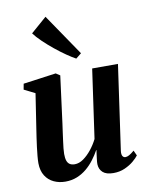

<svg xmlns="http://www.w3.org/2000/svg" viewBox="-93 -907 764 986"><g transform="rotate(-10 289.5 -414.0)"><path d="M168 11Q135 11 107.8 -1.8Q80.5 -14.5 64 -40.5Q47.5 -66.5 47 -106Q47 -122 49 -143.5Q51 -165 54 -189.2Q57 -213.5 60.5 -237Q64 -260.5 67 -280L95 -463L38 -491.5L43.5 -521.5L214.5 -545L236 -531L204 -285.5Q201 -265.5 198 -242.5Q195 -219.5 192 -198Q189 -176.5 187.2 -158.8Q185.5 -141 185.5 -130Q185.5 -108 190.2 -94.5Q195 -81 205 -74.8Q215 -68.5 230.5 -68.5Q253.5 -68.5 276 -84.5Q298.5 -100.5 318.5 -125.5Q338.5 -150.5 352.5 -178.5L403.5 -537.5H538L475 -94.5Q473 -76.5 478.2 -68Q483.5 -59.5 493 -59.5Q502 -59.5 513 -65.5Q524 -71.5 539.5 -85L552 -58Q543 -45.5 524 -29.5Q505 -13.5 478.2 -1.5Q451.5 10.5 418.5 10.5Q381 10.5 363.2 -5.8Q345.5 -22 344.5 -48Q344 -52 344.8 -60Q345.5 -68 346.8 -78.5Q348 -89 349.5 -100Q351 -111 352.5 -120.5L351 -121Q337.5 -96.5 319.5 -72.8Q301.5 -49 279 -30.2Q256.5 -11.5 228.8 -0.2Q201 11 168 11ZM332 -601.5Q312.5 -612 284.5 -631.2Q256.5 -650.5 227 -674.5Q197.5 -698.5 171.8 -723.2Q146 -748 131 -768.5L213.5 -840.5L360.5 -624.5Z"/></g></svg>

Font: Merriweather 72pt
Style: Bold Italic
Weight: 700
Italic angle: -7.8°
Version: Version 2.101